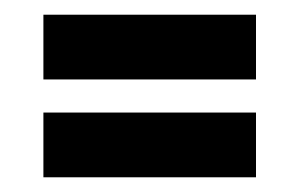

<svg xmlns="http://www.w3.org/2000/svg" viewBox="-20 -363 407 261"><path d="M39 -210V-122H328V-210ZM39 -343V-255H328V-343Z"/></svg>

Font: Hussar Tani
Style: Bold
Weight: 700
Foundry: Cannot Into Space Fonts
Version: Version 0.92